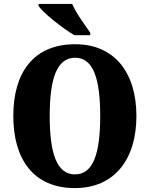

<svg xmlns="http://www.w3.org/2000/svg" viewBox="-20 -951 765 981"><path d="M360 -771H441V-784C415 -822 367 -886 349 -931H177V-921C199 -886 299 -807 360 -771ZM363 10C565 10 677 -137 677 -358C677 -580 565 -725 364 -725C151 -725 48 -580 48 -359C48 -137 151 10 363 10ZM363 -60C269 -60 234 -170 234 -358C234 -546 269 -656 364 -656C458 -656 492 -546 492 -358C492 -170 458 -60 363 -60Z"/></svg>

Font: Noto Serif Ethiopic Condensed Black
Style: Regular
Weight: 900
Width: 3
Designer: Monotype Design Team
Foundry: Monotype Imaging Inc.
Version: Version 2.102